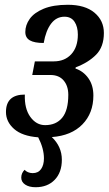

<svg xmlns="http://www.w3.org/2000/svg" viewBox="-20 -566 455 804"><path d="M69 178Q69 159 83 145Q88 151 97 155Q106 159 117 159Q140 159 152 142Q164 125 164 97Q164 56 140 9Q73 4 39 -26Q5 -56 5 -97Q5 -170 84 -170Q82 -111 107 -76.5Q132 -42 169 -42Q215 -42 240.5 -73Q266 -104 266 -169Q266 -206 246.5 -229Q227 -252 191 -252H115L126 -309H205Q251 -309 278.5 -339Q306 -369 306 -421Q306 -454 292 -475Q278 -496 250 -496Q216 -496 194 -467Q172 -438 163 -386Q124 -386 105 -397Q86 -408 86 -432Q86 -461 104.5 -487Q123 -513 163 -529.5Q203 -546 264 -546Q336 -546 375.5 -513Q415 -480 415 -428Q415 -370 382.5 -337Q350 -304 297 -284L296 -279Q329 -268 350 -238.5Q371 -209 371 -166Q371 -92 325 -45Q279 2 197 8Q239 48 239 103Q239 156 209 187Q179 218 129 218Q102 218 85.5 207Q69 196 69 178Z"/></svg>

Font: Noto Serif CondSemiBold
Style: Italic
Weight: 600
Width: 3
Italic angle: -12°
Designer: Monotype Design Team
Foundry: Monotype Imaging Inc.
Version: Version 1.001